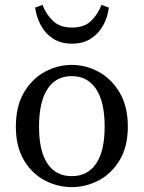

<svg xmlns="http://www.w3.org/2000/svg" viewBox="-20 -754 589 787"><path d="M274 13Q216 13 163.5 -14.5Q111 -42 78 -97.5Q45 -153 45 -235Q45 -318 78 -374.5Q111 -431 163.5 -459.5Q216 -488 274 -488Q332 -488 384.5 -459.5Q437 -431 470.5 -374.5Q504 -318 504 -235Q504 -153 470.5 -97.5Q437 -42 384.5 -14.5Q332 13 274 13ZM274 -32Q339 -32 374 -83.5Q409 -135 409 -235Q409 -336 374 -389Q339 -442 274 -442Q209 -442 174.5 -389Q140 -336 140 -235Q140 -135 174.5 -83.5Q209 -32 274 -32ZM124 -723 154 -734Q169 -695 197.5 -668Q226 -641 275 -641Q325 -641 353 -668Q381 -695 396 -734L426 -723Q422 -685 403.5 -651Q385 -617 353 -596Q321 -575 275 -575Q229 -575 197 -596Q165 -617 147 -651Q129 -685 124 -723Z"/></svg>

Font: Source Serif 4
Style: Regular
Weight: 400
Designer: Frank Grießhammer
Foundry: Adobe
Version: Version 4.005;hotconv 1.1.0;makeotfexe 2.6.0